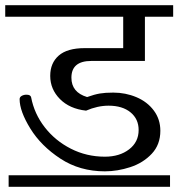

<svg xmlns="http://www.w3.org/2000/svg" viewBox="-33 -670 682 734"><path d="M42 -291Q42 -299 50 -303.5Q58 -308 68 -308Q84 -308 86 -298Q98 -235 138 -183.5Q178 -132 238 -101.5Q298 -71 368 -71Q424 -71 460.5 -99Q497 -127 497 -173Q497 -215 466 -240.5Q435 -266 382 -266Q340 -266 296 -247Q233 -254 196 -291.5Q159 -329 159 -380Q159 -429 191.5 -457.5Q224 -486 291 -486H438V-606H-13V-650H629V-606H521V-437H316Q240 -437 240 -373Q240 -317 300 -299Q328 -309 348.5 -312.5Q369 -316 400 -316Q447 -316 488.5 -298.5Q530 -281 555 -247.5Q580 -214 580 -170Q580 -117 547 -82Q514 -47 465 -31Q416 -15 368 -15Q272 -15 198 -63.5Q124 -112 83 -178.5Q42 -245 42 -291ZM0 44V0H617V44Z"/></svg>

Font: Kurale
Style: Regular
Weight: 400
Designer: Eduardo Rodriguez Tunni
Foundry: Eduardo Rodriguez Tunni
Version: Version 2.000